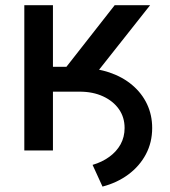

<svg xmlns="http://www.w3.org/2000/svg" viewBox="-20 -562 635 717"><path d="M134.8 -219.7V-308.1H279.3Q339.4 -308.1 388.9 -291.3Q438.5 -274.4 474.1 -244.1Q509.8 -213.9 529.1 -173.1Q548.3 -132.3 548.3 -84Q548.3 -30.3 524.9 13.9Q501.5 58.1 459.5 89.4Q417.5 120.6 362.8 134.8L325.7 53.7Q360.8 43.5 387.9 23.9Q415 4.4 430.2 -22.9Q445.3 -50.3 445.3 -84Q445.3 -124 424.1 -154.3Q402.8 -184.6 365 -202.1Q327.1 -219.7 277.3 -219.7ZM70.8 0V-542.5H177.7V-312.5H228L408.2 -542.5H540.5L285.2 -219.7H177.7V0Z"/></svg>

Font: Inter 16pt Medium
Style: Regular
Weight: 500
Version: Version 4.001;git-66647c0bb